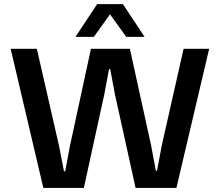

<svg xmlns="http://www.w3.org/2000/svg" viewBox="-20 -919 1075 939"><path d="M615.2 -680.2 719.2 -207 742.2 -84H748L771 -207L877.9 -680.2H1002.9L842.8 0H643.1L542 -458L519 -581.1H513.2L490.2 -458L390.1 0H191.9L32.2 -680.2H160.2L269 -204.1L293 -81.1H298.8L321.8 -204.1L424.8 -680.2ZM349.1 -738.8 455.1 -898.9H581.1L687 -738.8H597.2L518.1 -849.1L439 -738.8Z"/></svg>

Font: TASA Orbiter Text SemiBold
Style: Regular
Weight: 600
Designer: Weizhong Zhang
Version: Version 1.000;Glyphs 3.1.2 (3151)